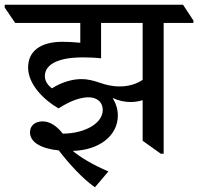

<svg xmlns="http://www.w3.org/2000/svg" viewBox="-65 -644 839 813"><path d="M337 149 394 82C331 55 276 23 243 -5C356 -8 434 -70 434 -155C434 -181 426 -206 412 -229C438 -217 465 -212 488 -212C507 -212 524 -215 539 -220V-48L616 7H628V-547H754V-557L710 -624H-45V-612L-1 -547H275V-463C244 -466 221 -467 199 -467C106 -467 54 -427 54 -358C54 -287 120 -221 183 -185C240 -222 282 -232 310 -232C342 -232 370 -215 370 -178C370 -123 297 -79 201 -78C176 -110 147 -130 115 -130C85 -130 62 -113 62 -84C62 -43 106 -15 184 -7C226 48 285 113 337 149ZM125 -322C125 -366 171 -401 286 -401C312 -401 337 -400 363 -397V-547H539V-306C515 -289 480 -278 443 -278C368 -278 346 -309 278 -309C245 -309 199 -298 155 -270C137 -283 125 -301 125 -322Z"/></svg>

Font: Noto Serif Devanagari Medium
Style: Regular
Weight: 500
Designer: Universal Thirst, Indian Type Foundry and the Monotype Design Team
Foundry: Monotype Imaging Inc.
Version: Version 2.004